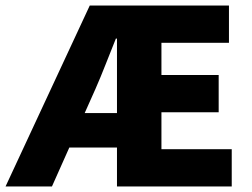

<svg xmlns="http://www.w3.org/2000/svg" viewBox="-38 -671 908 691"><path d="M-18 0 285 -651H786V-517H543V-401H749V-267H543V-134H796V0H383V-532H379Q360 -485 342 -439Q324 -393 306 -352L149 0ZM134 -140V-264H466V-140Z"/></svg>

Font: Source Sans 3 ExtraBold
Style: Regular
Weight: 800
Designer: Paul D. Hunt
Foundry: Adobe
Version: Version 3.052;hotconv 1.1.0;makeotfexe 2.6.0